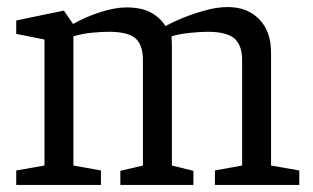

<svg xmlns="http://www.w3.org/2000/svg" viewBox="-20 -524 888 544"><path d="M26 0V-41L106 -55V-412L26 -428V-466L161 -494L187 -456Q222 -476 264 -489.5Q306 -503 338 -503Q381 -503 407.5 -488.5Q434 -474 449 -450Q470 -462 500 -474Q530 -486 563 -495Q596 -504 625 -504Q681 -504 714.5 -469.5Q748 -435 748 -375V-55L828 -41V0H589V-41L666 -55V-353Q666 -397 643.5 -415.5Q621 -434 568 -434Q549 -434 519 -431Q489 -428 466 -421Q466 -416 466.5 -409Q467 -402 467 -396V-55L528 -40V0H321V-40L385 -55V-353Q385 -398 363 -416Q341 -434 288 -434Q270 -434 242 -431.5Q214 -429 188 -421V-55L266 -41V0Z"/></svg>

Font: Faustina Light
Style: Regular
Weight: 400
Version: Version 1.200